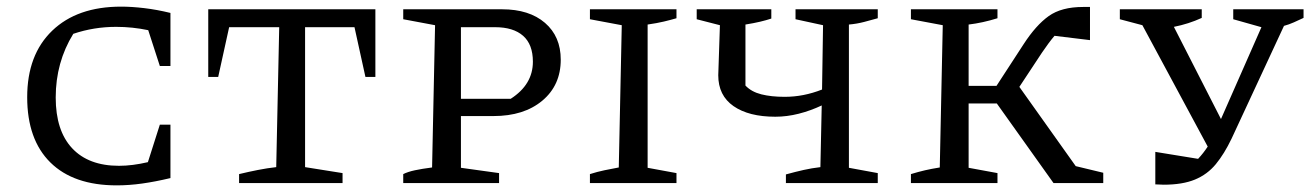

<svg xmlns="http://www.w3.org/2000/svg" viewBox="-20 -552 3961 579"><path d="M332 7Q202 7 132 -62Q62 -131 62 -259Q62 -387 137.5 -459.5Q213 -532 345 -532Q377 -532 415 -527.5Q453 -523 494 -513V-353H462L427 -461Q403 -466 379 -468.5Q355 -471 330 -471Q263 -471 201 -450Q148 -364 148 -258Q148 -158 197.5 -105Q247 -52 339 -52Q379 -52 426 -63L462 -176H494V-15Q448 -4 408.5 1.5Q369 7 332 7Z M1112 -524V-320H1082L1049 -470H900V-48L1013 -30V0H701V-27Q730 -34 758 -39.5Q786 -45 813 -48L822 -470H671L638 -320H608V-524Z M1494 -524Q1576 -524 1623.5 -483Q1671 -442 1671 -372Q1671 -295 1615.5 -248.5Q1560 -202 1468 -202H1370V-46L1485 -30V0H1196V-27Q1210 -34 1231 -38.5Q1252 -43 1283 -47L1292 -476L1196 -494V-524ZM1473 -470H1370V-254H1520Q1587 -297 1587 -366Q1587 -418 1557.5 -444Q1528 -470 1473 -470Z M1759 0V-27Q1781 -34 1802.5 -38.5Q1824 -43 1846 -47L1855 -476L1759 -494V-524H2020V-497Q2003 -492 1982 -487Q1961 -482 1933 -478V-46L2020 -30V0Z M2350 0V-26Q2379 -34 2403.5 -39.5Q2428 -45 2454 -48L2458 -234Q2424 -218 2388.5 -209Q2353 -200 2318 -200Q2238 -200 2192 -232Q2146 -264 2146 -325L2151 -476L2081 -494V-524H2306V-496Q2291 -491 2272 -486.5Q2253 -482 2228 -478V-294Q2246 -275 2276 -267.5Q2306 -260 2346 -260Q2375 -260 2403 -265.5Q2431 -271 2459 -282L2462 -476L2379 -494V-524H2627V-497Q2609 -492 2586.5 -486Q2564 -480 2540 -478V-46L2627 -30V0Z M2727 0V-27Q2750 -34 2769.5 -38.5Q2789 -43 2814 -47L2823 -476L2727 -494V-524H2988V-497Q2943 -483 2901 -478V-293H2985L3067 -419Q3104 -476 3142.5 -503.5Q3181 -531 3246 -531Q3254 -531 3267 -531V-431L3160 -444Q3143 -424 3122 -393L3054 -290L3224 -51L3307 -31V0H3157L2986 -240H2901V-46L2988 -30V0Z M3464 4V-94L3593 -73Q3609 -90 3622 -110L3425 -476L3357 -494V-524H3604V-498Q3565 -480 3520 -471L3662 -193L3784 -470L3699 -494V-524H3911V-498Q3896 -491 3881.5 -484.5Q3867 -478 3852 -474L3694 -134Q3672 -88 3646.5 -57Q3621 -26 3583.5 -10.5Q3546 5 3489 5Q3483 5 3477 4.5Q3471 4 3464 4Z"/></svg>

Font: Piazzolla SC
Style: Regular
Weight: 400
Designer: Juan Pablo del Peral
Foundry: Huerta Tipografica
Version: Version 1.330